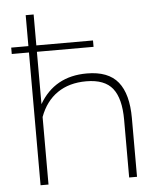

<svg xmlns="http://www.w3.org/2000/svg" viewBox="-52 -776 684 821"><g transform="rotate(-5 289.5 -365.0)"><path d="M88.9 0V-569.8H15.1V-597.2H88.9V-730H123V-597.2H366.2V-569.8H123V-345.2Q189 -459 327.1 -459Q419.4 -459 461.2 -407.2Q502.9 -355.5 502.9 -252V0H469.2V-248Q469.2 -338.9 435.1 -382.3Q400.9 -425.8 321.8 -425.8Q248.5 -425.8 198 -391.1Q147.5 -356.4 123 -290V0Z"/></g></svg>

Font: Rawline ExtraLight
Style: Regular
Weight: 275
Designer: Matt McInerney, Pablo Impallari, Rodrigo Fuenzalida
Foundry: Matt McInerney, Pablo Impallari, Rodrigo Fuenzalida
Version: Version 4.020;PS 004.020;hotconv 1.0.88;makeotf.lib2.5.64775